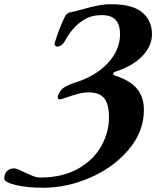

<svg xmlns="http://www.w3.org/2000/svg" viewBox="-156 -684 737 902"><path d="M-136 154Q-135 130 -122 118.5Q-109 107 -90 107Q-81 107 -67.5 113Q-54 119 -40 126Q-14 138 1.5 144Q17 150 34 150Q137 150 210 109Q283 68 319.5 3Q356 -62 356 -133Q356 -195 333.5 -222.5Q311 -250 262 -250Q236 -250 210 -243Q184 -236 153 -225Q132 -217 126 -217Q115 -217 115 -227Q115 -239 128 -257Q134 -267 152.5 -277.5Q171 -288 196 -296Q292 -325 350 -387Q408 -449 408 -524Q408 -613 324 -613Q285 -613 258.5 -601.5Q232 -590 206 -567Q175 -540 145 -485Q139 -476 130 -470.5Q121 -465 114 -465Q107 -465 103 -470.5Q99 -476 102 -485Q119 -543 146 -600Q156 -623 174 -626Q196 -630 238 -642Q277 -653 306 -658.5Q335 -664 368 -664Q467 -664 512.5 -625.5Q558 -587 558 -523Q558 -468 512.5 -420.5Q467 -373 385 -347Q376 -344 376 -338Q376 -332 382 -330Q456 -306 488 -266.5Q520 -227 520 -168Q520 -67 450 17Q380 101 270 149.5Q160 198 48 198Q-29 198 -83 185Q-137 172 -136 154Z"/></svg>

Font: EB Garamond
Style: Bold Italic
Weight: 700
Italic angle: -17.2°
Designer: Georg Duffner and Octavio Pardo
Foundry: Georg Duffner
Version: Version 1.000